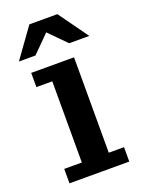

<svg xmlns="http://www.w3.org/2000/svg" viewBox="-139 -787 628 851"><g transform="rotate(-20 175.5 -361.5)"><path d="M11 -584 111 -723H243L343 -584H248L169 -664L89 -584ZM37 0V-68H120V-451H45V-518H247V-68H319V0Z"/></g></svg>

Font: Montagu Slab 16pt Medium
Style: Regular
Weight: 500
Designer: Florian Karsten
Foundry: Florian Karsten
Version: Version 1.000; ttfautohint (v1.8.3)